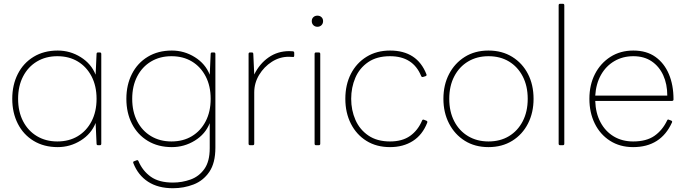

<svg xmlns="http://www.w3.org/2000/svg" viewBox="-20 -770 3630 1018"><path d="M286 10Q213 10 158.5 -23Q104 -56 74.5 -114Q45 -172 45 -246Q45 -320 74.5 -378Q104 -436 158.5 -469Q213 -502 286 -502Q352 -502 408 -467Q464 -432 487 -374L492 -484Q492 -492 500 -492H509Q517 -492 517 -484V-8Q517 0 509 0H500Q492 0 492 -8L487 -118Q464 -60 408 -25Q352 10 286 10ZM284 -20Q346 -20 392.5 -48Q439 -76 465.5 -127Q492 -178 492 -246Q492 -314 465.5 -365Q439 -416 392.5 -444Q346 -472 284 -472Q223 -472 176 -444Q129 -416 102.5 -365Q76 -314 76 -246Q76 -178 102.5 -127Q129 -76 176 -48Q223 -20 284 -20Z M897 228Q818 228 765 193.5Q712 159 687 95Q684 87 691 85L704 80Q711 77 714 84Q736 136 779.5 167Q823 198 897 198Q945 198 990 182Q1035 166 1063.5 126Q1092 86 1092 16V-117Q1069 -59 1013 -24.5Q957 10 891 10Q818 10 763.5 -23Q709 -56 679.5 -114Q650 -172 650 -246Q650 -320 679.5 -378Q709 -436 763.5 -469Q818 -502 891 -502Q957 -502 1013 -467Q1069 -432 1092 -374L1097 -484Q1097 -492 1105 -492H1114Q1122 -492 1122 -484V13Q1122 94 1090 141Q1058 188 1006.5 208Q955 228 897 228ZM889 -20Q951 -20 997.5 -48Q1044 -76 1070.5 -127Q1097 -178 1097 -246Q1097 -314 1070.5 -365Q1044 -416 997.5 -444Q951 -472 889 -472Q828 -472 781 -444Q734 -416 707.5 -365Q681 -314 681 -246Q681 -178 707.5 -127Q734 -76 781 -48Q828 -20 889 -20Z M1306 0Q1298 0 1298 -8V-484Q1298 -492 1306 -492H1315Q1323 -492 1323 -484L1328 -375Q1356 -432 1404 -465.5Q1452 -499 1514 -499Q1528 -499 1533 -498Q1540 -497 1540 -490V-476Q1540 -466 1532 -468Q1526 -469 1511 -469Q1463 -469 1421.5 -442.5Q1380 -416 1354 -373Q1328 -330 1328 -280V-8Q1328 0 1320 0Z M1663 -628Q1650 -628 1641.5 -636.5Q1633 -645 1633 -658Q1633 -671 1641.5 -679Q1650 -687 1663 -687Q1676 -687 1684.5 -679Q1693 -671 1693 -658Q1693 -645 1684.5 -636.5Q1676 -628 1663 -628ZM1656 0Q1648 0 1648 -8V-484Q1648 -492 1656 -492H1670Q1678 -492 1678 -484V-8Q1678 0 1670 0Z M2048 10Q1976 10 1923 -23Q1870 -56 1840.5 -114Q1811 -172 1811 -246Q1811 -321 1840.5 -378.5Q1870 -436 1923.5 -469Q1977 -502 2048 -502Q2192 -502 2241 -376Q2244 -369 2236 -366L2223 -362Q2216 -360 2213 -367Q2170 -472 2048 -472Q1978 -472 1932 -440.5Q1886 -409 1864 -357.5Q1842 -306 1842 -246Q1842 -186 1864.5 -134.5Q1887 -83 1933 -51.5Q1979 -20 2048 -20Q2113 -20 2154.5 -49.5Q2196 -79 2218 -131Q2221 -138 2228 -135L2241 -130Q2248 -127 2245 -119Q2220 -55 2169 -22.5Q2118 10 2048 10Z M2570 10Q2498 10 2444.5 -23.5Q2391 -57 2361 -115Q2331 -173 2331 -246Q2331 -320 2361 -377.5Q2391 -435 2444.5 -468.5Q2498 -502 2570 -502Q2642 -502 2696 -468.5Q2750 -435 2779.5 -377.5Q2809 -320 2809 -246Q2809 -173 2779.5 -115Q2750 -57 2696 -23.5Q2642 10 2570 10ZM2570 -20Q2632 -20 2678.5 -48Q2725 -76 2751.5 -127Q2778 -178 2778 -246Q2778 -314 2751.5 -365Q2725 -416 2678.5 -444Q2632 -472 2570 -472Q2509 -472 2462 -444Q2415 -416 2388.5 -365Q2362 -314 2362 -246Q2362 -178 2388.5 -127Q2415 -76 2462 -48Q2509 -20 2570 -20Z M2950 0Q2942 0 2942 -8V-742Q2942 -750 2950 -750H2964Q2972 -750 2972 -742V-8Q2972 0 2964 0Z M3337 10Q3267 10 3214.5 -23.5Q3162 -57 3133.5 -115Q3105 -173 3105 -246Q3105 -320 3134.5 -377.5Q3164 -435 3216.5 -468.5Q3269 -502 3338 -502Q3408 -502 3455 -468.5Q3502 -435 3526.5 -377Q3551 -319 3551 -243Q3551 -235 3543 -235H3136Q3138 -170 3164 -121.5Q3190 -73 3234.5 -46.5Q3279 -20 3337 -20Q3407 -20 3449.5 -49.5Q3492 -79 3517 -131Q3520 -139 3527 -135L3538 -131Q3546 -128 3543 -121Q3484 10 3337 10ZM3338 -472Q3282 -472 3237.5 -446Q3193 -420 3166.5 -373Q3140 -326 3136 -263H3518Q3518 -324 3496.5 -371Q3475 -418 3435 -445Q3395 -472 3338 -472Z"/></svg>

Font: LINE Seed Sans Thin
Style: Regular
Weight: 250
Designer: LINE VX Design & Dalton Maag Ltd & Sandoll Inc
Foundry: Dalton Maag Ltd
Version: Version 1.003